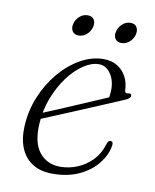

<svg xmlns="http://www.w3.org/2000/svg" viewBox="-74 -671 595 737"><g transform="rotate(10 223.5 -303.0)"><path d="M76 -204.5Q76 -204.5 95.5 -212.8Q115 -221 146.8 -234.2Q178.5 -247.5 215.2 -263.2Q252 -279 287.2 -294Q322.5 -309 348.5 -320.5L341.5 -307.5Q344 -315.5 345.2 -325Q346.5 -334.5 347 -349.5Q347 -386.5 329 -411.8Q311 -437 283.5 -437Q255 -437 223.8 -416Q192.5 -395 165.2 -358.5Q138 -322 119.5 -274.2Q101 -226.5 98 -173Q93.5 -98 123.5 -60.8Q153.5 -23.5 205 -23.5Q238.5 -23.5 271.2 -36.8Q304 -50 329.2 -76.5Q354.5 -103 365.5 -142Q368.5 -149.5 371.8 -152Q375 -154.5 379 -154.5Q384 -154.5 386.5 -150.5Q389 -146.5 387.5 -137.5Q382 -101.5 355.5 -67.8Q329 -34 284.5 -13Q240 8 180 8Q134.5 8 103.2 -11.2Q72 -30.5 56.5 -66.8Q41 -103 43.5 -154Q46.5 -214 69 -268.8Q91.5 -323.5 127.8 -366.5Q164 -409.5 208.2 -434.5Q252.5 -459.5 298.5 -459.5Q330 -459.5 352.5 -445.5Q375 -431.5 387.2 -407.8Q399.5 -384 400 -356Q400 -350.5 403.2 -347.5Q406.5 -344.5 413 -346Q420 -348 423.2 -345.8Q426.5 -343.5 426.5 -338.5Q426.5 -333.5 421.2 -328.8Q416 -324 401 -318Q382.5 -310 352 -297.2Q321.5 -284.5 285.5 -269.2Q249.5 -254 213 -238.8Q176.5 -223.5 146.2 -211Q116 -198.5 97.8 -190.8Q79.5 -183 79.5 -183ZM187 -532Q170 -532 162.5 -544Q155 -556 159.5 -573Q164 -590.5 177.8 -602.5Q191.5 -614.5 209 -614.5Q226.5 -614.5 233.8 -602.5Q241 -590.5 236.5 -573Q232 -556 218.2 -544Q204.5 -532 187 -532ZM354 -532Q337 -532 329.2 -544Q321.5 -556 326.5 -573Q331 -590.5 344.8 -602.5Q358.5 -614.5 375.5 -614.5Q393 -614.5 400.2 -602.5Q407.5 -590.5 403 -573Q398.5 -556 385 -544Q371.5 -532 354 -532Z"/></g></svg>

Font: Fraunces ExtraLight
Style: Italic
Weight: 250
Italic angle: -16°
Version: Version 1.000;[b76b70a41]